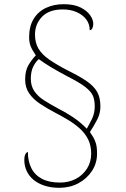

<svg xmlns="http://www.w3.org/2000/svg" viewBox="-20 -780 599 916"><path d="M263 116Q223 116 191.5 105.5Q160 95 139 77Q118 59 107 35Q96 11 96 -17Q96 -33 99.5 -41Q103 -49 107 -52Q111 -55 113 -55Q113 -11 129.5 22Q146 55 180 73Q214 91 266 91Q308 91 341.5 73.5Q375 56 395 24.5Q415 -7 415 -47Q415 -86 400.5 -115Q386 -144 361 -166.5Q336 -189 305.5 -207.5Q275 -226 242 -243Q204 -263 171.5 -284.5Q139 -306 119.5 -334Q100 -362 100 -400Q100 -442 115 -468Q130 -494 151 -516Q133 -542 126 -560Q119 -578 119 -603Q119 -654 140 -689Q161 -724 198.5 -742Q236 -760 284 -760Q333 -760 364 -744.5Q395 -729 410 -707.5Q425 -686 425 -666Q425 -654 420.5 -645Q416 -636 408 -636Q408 -666 391 -688Q374 -710 345 -722.5Q316 -735 280 -735Q214 -735 180.5 -700Q147 -665 147 -615Q147 -576 163.5 -548Q180 -520 214.5 -496Q249 -472 303 -444Q360 -416 394 -392.5Q428 -369 443.5 -341.5Q459 -314 459 -272Q459 -239 444 -210Q429 -181 409 -150Q417 -138 424.5 -126Q432 -114 437.5 -96Q443 -78 443 -47Q443 -1 418.5 36Q394 73 353.5 94.5Q313 116 263 116ZM394 -166Q404 -183 418 -211Q432 -239 432 -272Q432 -302 423.5 -322.5Q415 -343 387.5 -364.5Q360 -386 301 -416Q254 -441 222.5 -460Q191 -479 165 -498Q150 -485 138.5 -462Q127 -439 127 -404Q127 -369 144.5 -344Q162 -319 191.5 -300.5Q221 -282 256 -263Q294 -244 329 -220.5Q364 -197 394 -166Z"/></svg>

Font: Noto Serif Tibetan Thin
Style: Regular
Weight: 250
Version: Version 2.103